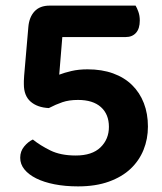

<svg xmlns="http://www.w3.org/2000/svg" viewBox="-20 -649 578 684"><path d="M463 -629Q468 -621 473 -607Q478 -593 478 -576Q478 -547 464.5 -532Q451 -517 428 -517H202L191 -383Q209 -390 234.5 -396Q260 -402 292 -402Q343 -402 383 -387.5Q423 -373 450.5 -346Q478 -319 492.5 -281.5Q507 -244 507 -198Q507 -154 491.5 -115.5Q476 -77 445.5 -48Q415 -19 368 -2Q321 15 258 15Q212 15 174 7.5Q136 0 109 -13.5Q82 -27 67 -45.5Q52 -64 52 -87Q52 -110 66 -127Q80 -144 97 -152Q123 -131 159.5 -113Q196 -95 250 -95Q308 -95 338 -124Q368 -153 368 -197Q368 -242 339.5 -267.5Q311 -293 258 -293Q226 -293 202.5 -285Q179 -277 154 -264Q113 -266 89 -287Q65 -308 65 -349Q65 -354 65 -360.5Q65 -367 66 -379L81 -553Q84 -588 103 -608.5Q122 -629 157 -629H463Z"/></svg>

Font: Baloo Bhaina 2
Style: Bold
Weight: 700
Designer: Yesha Goshar, Manish Minz, Shuchita Grover and Ek Type
Foundry: Ek Type
Version: Version 1.640;hotconv 1.0.111;makeotfexe 2.5.65597; ttfautoh